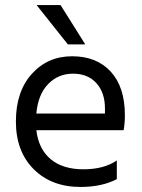

<svg xmlns="http://www.w3.org/2000/svg" viewBox="-20 -736 562 761"><path d="M318 -560H249L125 -716H220ZM124 -286H396V-306Q396 -369 362 -406.5Q328 -444 269.5 -444Q211 -444 171 -403Q131 -362 124 -286ZM299 5Q184 5 113.5 -65.5Q43 -136 43 -254.5Q43 -373 106 -443Q169 -513 266 -513Q363 -513 419 -452Q475 -391 475 -279Q475 -247 470 -220H124Q133 -145 181 -105Q229 -65 310.5 -65Q392 -65 443 -100V-26Q384 5 299 5Z"/></svg>

Font: Hind Vadodara
Style: Regular
Weight: 400
Designer: Hitesh Malaviya
Foundry: Indian Type Foundry
Version: Version 0.702;PS 1.0;hotconv 1.0.81;makeotf.lib2.5.63406